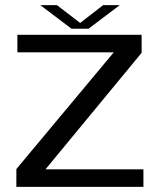

<svg xmlns="http://www.w3.org/2000/svg" viewBox="-20 -725 638 745"><path d="M43.5 0V-69L421.5 -522H47.5V-590H529.5V-520L156.5 -68H536.5V0ZM257.5 -613.5 136.5 -705H201L291 -636L380 -705H444.5L323.5 -613.5Z"/></svg>

Font: Anybody ExtraExpanded
Style: Regular
Weight: 400
Width: 8
Designer: Tyler Finck
Foundry: Etcetera Type Company
Version: Version 1.010; ttfautohint (v1.8.3) -l 8 -r 50 -G 200 -x 14 